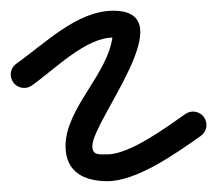

<svg xmlns="http://www.w3.org/2000/svg" viewBox="-45 -310 405 358"><path d="M14.4 -150.6C14.4 -150.6 14.4 -150.6 14.4 -150.6C56.6 -180.3 114.4 -240 166 -240C174.2 -240 165.4 -246.9 165.1 -244.5C158.3 -173 77.2 -109.2 77.2 -37.8C77.2 10.9 111.9 27.8 155.3 27.8C211 27.8 285.1 -25.5 329.3 -56.5C340.6 -64.4 343.4 -80 335.5 -91.3C327.6 -102.6 312 -105.4 300.7 -97.5C267 -73.9 197.3 -22.2 155.3 -22.2C139.8 -22.2 127.2 -20 127.2 -37.8C127.2 -85.7 299.2 -290 166 -290C98.8 -290 38.3 -228.5 -14.4 -191.4C-25.7 -183.5 -28.4 -167.9 -20.4 -156.6C-12.5 -145.3 3.1 -142.6 14.4 -150.6Z"/></svg>

Font: FRB American Cursive Guidelines Semibold
Style: Italic
Weight: 600
Italic angle: -25°
Version: Version 2.0;Modular Font Editor K font №1